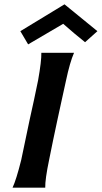

<svg xmlns="http://www.w3.org/2000/svg" viewBox="-20 -867 470 887"><path d="M430 -723 373 -672Q324 -711 272 -757Q237 -737 110 -662L74 -723L278 -847Q318 -815 430 -723ZM171 -623H322Q303 -580 285 -495Q278 -465 265 -404Q252 -343 245 -312Q238 -281 225.5 -220Q213 -159 207 -129Q188 -38 189 0H38Q55 -36 78 -128Q78 -130 117 -314Q124 -344 137 -405Q150 -466 156 -496Q172 -586 171 -623Z"/></svg>

Font: GFS Neohellenic Rg
Style: Bold Italic
Weight: 700
Italic angle: -12°
Designer: Designed by Takis Katsoulidis and George D. Matthiopoulos.
Foundry: Designed by Takis Katsoulidis and George D. Matthiopoulos.
Version: Version 1.0